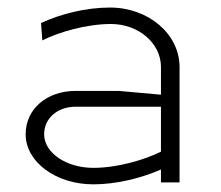

<svg xmlns="http://www.w3.org/2000/svg" viewBox="-20 -724 586 509"><path d="M456 -240.5V-546.5C456 -633.8 373.4 -704 271.5 -704C207.8 -704 140.3 -687 88.8 -662.9L92.2 -616.9C135.2 -638.8 209.5 -660.4 274.1 -660.4C347.3 -660.4 406.7 -609.4 406.7 -546.5V-473L294.7 -483H180.6C103.7 -483 48 -435 48 -367.9C48 -294.7 128.3 -235.3 227.4 -235.3C289 -235.3 355.5 -252 406.7 -274.7V-240.5ZM406.7 -322C363.2 -300.2 291.1 -279 227.4 -279C155.6 -279 97 -319.1 97 -367.9C97 -410.4 132.3 -441.1 180.6 -441.1H406.7Z"/></svg>

Font: Resamitz
Style: Regular
Weight: 500
Designer: gluk
Foundry: gluk
Version: Version 0.047